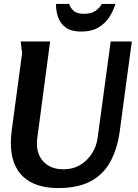

<svg xmlns="http://www.w3.org/2000/svg" viewBox="-20 -942 699 973"><path d="M234 -732 169 -243Q168 -236 167.5 -229.5Q167 -223 167 -216Q167 -175 183.5 -145.5Q200 -116 230 -100Q260 -84 301 -84Q350 -84 387 -106.5Q424 -129 447 -166Q470 -203 475 -245L541 -732H648L587 -278Q575 -190 540.5 -125Q506 -60 441.5 -24.5Q377 11 274 11Q218 11 174 -3Q130 -17 99 -45Q68 -73 51.5 -116Q35 -159 35 -216Q35 -232 36 -247Q37 -262 39 -278L92 -672L85 -732ZM565 -922Q554 -886 533 -854Q512 -822 477.5 -802Q443 -782 391 -782Q342 -782 314 -802Q286 -822 274.5 -854.5Q263 -887 264 -922H331Q336 -903 353 -887.5Q370 -872 407 -872Q443 -872 464.5 -887.5Q486 -903 496 -922Z"/></svg>

Font: Rosario
Style: Italic
Weight: 400
Italic angle: -8.05°
Designer: Hector Gatti
Foundry: Omnibus Type
Version: Version 1.201